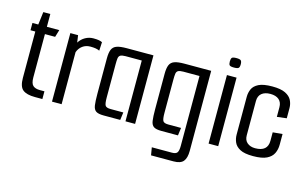

<svg xmlns="http://www.w3.org/2000/svg" viewBox="-92 -847 2042 1272"><g transform="rotate(15 928.5 -210.5)"><path d="M168 0Q111 0 84.5 -21Q58 -42 58 -102V-420H25V-470H65L76 -558H124V-470H209L194 -420H124V-123Q124 -82 140 -67.5Q156 -53 187 -53H219V0Z M285 0V-470H338L345 -421Q361 -447 387 -461.5Q413 -476 442 -476Q466 -476 479.5 -473.5Q493 -471 503 -466L500 -407Q488 -413 473 -415.5Q458 -418 437 -418Q406 -418 383.5 -401.5Q361 -385 351 -357V0Z M639 0Q602 0 586 -11Q570 -22 566 -49.5Q562 -77 562 -128V-371Q562 -410 571 -431.5Q580 -453 603.5 -461.5Q627 -470 672 -470H855V0H789V-417H678Q653 -417 642.5 -410.5Q632 -404 630 -389Q628 -374 628 -348V-121Q628 -78 636 -65.5Q644 -53 673 -53H760L753 0Z M1011 174 1002 121H1140Q1168 121 1176.5 107.5Q1185 94 1185 63V-417H1074Q1049 -417 1038.5 -410.5Q1028 -404 1026 -389Q1024 -374 1024 -348V-121Q1024 -78 1032 -65.5Q1040 -53 1069 -53H1156L1149 0H1035Q998 0 982 -11Q966 -22 962 -49.5Q958 -77 958 -128V-371Q958 -410 967 -431.5Q976 -453 999.5 -461.5Q1023 -470 1068 -470H1251V79Q1251 128 1232 151Q1213 174 1165 174Z M1391 -530Q1367 -530 1360.5 -536.5Q1354 -543 1354 -562Q1354 -581 1360.5 -588Q1367 -595 1391 -595Q1415 -595 1422 -588Q1429 -581 1429 -562Q1429 -543 1422 -536.5Q1415 -530 1391 -530ZM1359 0V-470H1425V0Z M1664 4Q1605 4 1575 -12Q1545 -28 1534 -53Q1523 -78 1523 -106V-365Q1523 -393 1534 -418Q1545 -443 1576.5 -459Q1608 -475 1670 -475Q1728 -475 1759.5 -459.5Q1791 -444 1803.5 -419Q1816 -394 1816 -366V-296L1750 -288V-354Q1750 -388 1729 -406Q1708 -424 1670 -424Q1632 -424 1610.5 -406Q1589 -388 1589 -354V-118Q1589 -85 1610 -67.5Q1631 -50 1664 -50Q1750 -50 1750 -124V-182L1816 -188V-115Q1816 -82 1803 -55Q1790 -28 1757.5 -12Q1725 4 1664 4Z"/></g></svg>

Font: Smooch Sans Medium
Style: Regular
Weight: 500
Designer: Robert E. Leuschke
Foundry: Robert E. Leuschke
Version: Version 1.010; ttfautohint (v1.8.3)